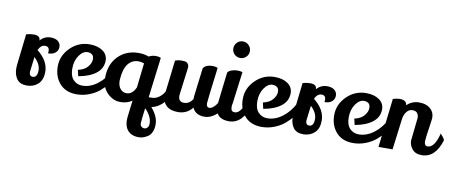

<svg xmlns="http://www.w3.org/2000/svg" viewBox="-84 -1136 4325 1816"><g transform="rotate(10 2078.5 -228.0)"><path d="M328 -350Q328 -394 287.5 -394Q247 -394 223 -342Q331 -257 331 -151Q331 -74 288 -34Q245 6 180 6Q115 6 85 -34.5Q55 -75 55 -137Q55 -156 56 -165L91 -470Q127 -481 164 -481Q225 -481 225 -436V-434Q265 -481 327 -481Q372 -481 397 -460.5Q422 -440 422 -406Q422 -372 396.5 -350.5Q371 -329 330 -329Q328 -329 326 -329Q328 -340 328 -350ZM206 -272Q188 -128 188 -127Q188 -85 222 -85Q266 -85 266 -156Q266 -214 206 -272Z M695 -405Q648 -405 612.5 -352.5Q577 -300 577 -227.5Q577 -155 611.5 -119.5Q646 -84 697 -84Q772 -84 841 -136Q910 -188 953 -272Q975 -251 993 -220Q960 -145 876 -73Q834 -38 776.5 -16Q719 6 658 6Q558 6 500 -55Q438 -121 438 -224Q438 -327 515.5 -404Q593 -481 701 -481Q778 -481 826 -447.5Q874 -414 875 -357Q875 -280 813.5 -232Q752 -184 645 -165L631 -224Q693 -237 723.5 -274Q754 -311 754 -345.5Q754 -380 735.5 -392.5Q717 -405 695 -405Z M1191 -27Q1145 6 1077 6Q1009 6 953.5 -49Q898 -104 898 -194Q898 -325 975 -403Q1052 -481 1170 -481Q1173 -481 1176 -481Q1225 -481 1268 -464Q1300 -481 1333.5 -481Q1367 -481 1384 -471Q1345 -159 1341 -126L1336 -85Q1362 -85 1375 -86Q1416 -89 1454 -125.5Q1492 -162 1513 -235Q1545 -195 1551 -177Q1526 -95 1478.5 -51.5Q1431 -8 1377 2Q1445 82 1445 154Q1445 157 1445 160Q1445 199 1431.5 229.5Q1418 260 1395 275Q1351 304 1309 304Q1235 304 1198 258Q1170 221 1170 163Q1170 147 1172 130ZM1185 -403Q1121 -403 1083.5 -354.5Q1046 -306 1039 -210Q1038 -201 1038 -193Q1038 -144 1061.5 -115Q1085 -86 1122 -86Q1178 -86 1210 -157L1237 -393Q1210 -403 1185 -403ZM1321 23Q1305 150 1305 169.5Q1305 189 1317 200.5Q1329 212 1345.5 212Q1362 212 1375 198.5Q1388 185 1388 159Q1388 90 1321 23Z M1930 -471Q1889 -147 1889 -126Q1889 -86 1918 -86Q1944 -86 1974.5 -121.5Q2005 -157 2023 -228Q2056 -192 2063 -172Q2040 -75 1990 -35Q1940 5 1887 5Q1800 5 1770 -62Q1718 5 1631 5Q1559 5 1520 -31Q1481 -67 1481 -125Q1481 -139 1486 -174Q1509 -360 1521 -470Q1552 -481 1578 -481Q1604 -481 1617 -479Q1630 -477 1642 -464Q1654 -451 1654 -427L1621 -172Q1619 -160 1619 -150Q1619 -91 1673 -91Q1723 -91 1756 -140Q1756 -151 1758 -175L1791 -441Q1798 -458 1821 -469.5Q1844 -481 1878.5 -481Q1913 -481 1930 -471Z M2067 -736.5Q2090 -760 2123 -760Q2156 -760 2179.5 -736.5Q2203 -713 2203 -680Q2203 -647 2179.5 -624Q2156 -601 2123 -601Q2090 -601 2067 -624Q2044 -647 2044 -680Q2044 -713 2067 -736.5ZM2168 -473Q2129 -172 2129 -169Q2124 -149 2124 -135.5Q2124 -122 2126 -112Q2130 -86 2162.5 -86Q2195 -86 2222.5 -128.5Q2250 -171 2264 -225Q2271 -221 2286 -201Q2301 -181 2304 -171Q2284 -91 2236 -42Q2188 7 2121 7Q2054 7 2021.5 -26Q1989 -59 1989 -111Q1989 -122 1990 -134L2026 -443Q2036 -461 2064 -470.5Q2092 -480 2119.5 -480Q2147 -480 2168 -473Z M2472 -405Q2425 -405 2389.5 -352.5Q2354 -300 2354 -227.5Q2354 -155 2388.5 -119.5Q2423 -84 2474 -84Q2549 -84 2618 -136Q2687 -188 2730 -272Q2752 -251 2770 -220Q2737 -145 2653 -73Q2611 -38 2553.5 -16Q2496 6 2435 6Q2335 6 2277 -55Q2215 -121 2215 -224Q2215 -327 2292.5 -404Q2370 -481 2478 -481Q2555 -481 2603 -447.5Q2651 -414 2652 -357Q2652 -280 2590.5 -232Q2529 -184 2422 -165L2408 -224Q2470 -237 2500.5 -274Q2531 -311 2531 -345.5Q2531 -380 2512.5 -392.5Q2494 -405 2472 -405Z M2983 -350Q2983 -394 2942.5 -394Q2902 -394 2878 -342Q2986 -257 2986 -151Q2986 -74 2943 -34Q2900 6 2835 6Q2770 6 2740 -34.5Q2710 -75 2710 -137Q2710 -156 2711 -165L2746 -470Q2782 -481 2819 -481Q2880 -481 2880 -436V-434Q2920 -481 2982 -481Q3027 -481 3052 -460.5Q3077 -440 3077 -406Q3077 -372 3051.5 -350.5Q3026 -329 2985 -329Q2983 -329 2981 -329Q2983 -340 2983 -350ZM2861 -272Q2843 -128 2843 -127Q2843 -85 2877 -85Q2921 -85 2921 -156Q2921 -214 2861 -272Z M3350 -405Q3303 -405 3267.5 -352.5Q3232 -300 3232 -227.5Q3232 -155 3266.5 -119.5Q3301 -84 3352 -84Q3427 -84 3496 -136Q3565 -188 3608 -272Q3630 -251 3648 -220Q3615 -145 3531 -73Q3489 -38 3431.5 -16Q3374 6 3313 6Q3213 6 3155 -55Q3093 -121 3093 -224Q3093 -327 3170.5 -404Q3248 -481 3356 -481Q3433 -481 3481 -447.5Q3529 -414 3530 -357Q3530 -280 3468.5 -232Q3407 -184 3300 -165L3286 -224Q3348 -237 3378.5 -274Q3409 -311 3409 -345.5Q3409 -380 3390.5 -392.5Q3372 -405 3350 -405Z M3851 -112 3875 -335Q3875 -362 3861 -380Q3847 -398 3814.5 -398Q3782 -398 3759.5 -369.5Q3737 -341 3731 -298Q3695 -24 3693 0H3558L3613 -471Q3655 -482 3677 -482Q3744 -482 3747 -433Q3796 -481 3864.5 -481Q3933 -481 3972 -447Q4011 -413 4011 -361Q4011 -347 4005 -308Q3982 -156 3982 -131Q3982 -85 4013 -85Q4081 -85 4116 -227Q4150 -191 4157 -170Q4104 6 3973 6Q3911 6 3881 -32Q3851 -70 3851 -112Z"/></g></svg>

Font: Lily Script One
Style: Regular
Weight: 400
Designer: Julia Petretta
Foundry: Julia Petretta
Version: Version 1.002;PS 001.001;hotconv 1.0.70;makeotf.lib2.5.58329